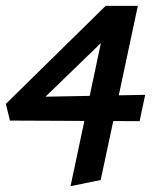

<svg xmlns="http://www.w3.org/2000/svg" viewBox="-29 -441 548 656"><path d="M212 195 327 -347 385 -361 72 -58 41 -109 467 -117 448 -27 5 -29 -9 -86 332 -421H442L315 174Z"/></svg>

Font: Ysabeau
Style: Bold Italic
Weight: 700
Italic angle: -12°
Designer: Christian Thalmann (Catharsis Fonts)
Version: Version 2.002